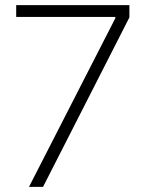

<svg xmlns="http://www.w3.org/2000/svg" viewBox="-20 -727 575 747"><path d="M428.7 -656.2V-661.1H43V-707H483.4V-659.2L147.5 0H92.8Z"/></svg>

Font: Pretendard Std ExtraLight
Style: Regular
Weight: 200
Designer: Base glyphs from Inter by Rasmus Andersson; Hangeul glyphs from Noto Sans CJK(Source Han Sans) by Jang Soo-young and Kan
Foundry: Kil Hyung-jin
Version: Version 1.309